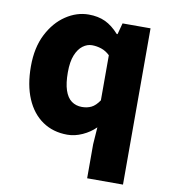

<svg xmlns="http://www.w3.org/2000/svg" viewBox="-87 -657 832 939"><g transform="rotate(10 329.0 -188.0)"><path d="M409 207V38L415 -47Q388 -20 350.5 -3Q313 14 276 14Q205 14 152.5 -22Q100 -58 71.5 -125Q43 -192 43 -285Q43 -378 77 -444.5Q111 -511 165 -547Q219 -583 278 -583Q325 -583 360.5 -566.5Q396 -550 429 -513H433L448 -569H587V207ZM323 -132Q349 -132 369.5 -142Q390 -152 409 -180V-404Q389 -423 366 -430.5Q343 -438 320 -438Q296 -438 274.5 -422Q253 -406 239.5 -373Q226 -340 226 -287Q226 -233 237.5 -198.5Q249 -164 271 -148Q293 -132 323 -132Z"/></g></svg>

Font: Noto Sans SC Thin Black
Style: Regular
Weight: 900
Version: Version 2.004-H2;hotconv 1.0.118;makeotfexe 2.5.65603